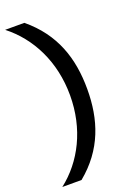

<svg xmlns="http://www.w3.org/2000/svg" viewBox="-180 -809 671 953"><g transform="rotate(-20 155.5 -332.0)"><path d="M259.3 -332C259.3 -493.7 213.4 -635.7 78.1 -747.1H-23.4C93.3 -656.2 168.5 -509.8 168.5 -332C168.5 -154.3 93.3 -7.8 -23.4 83H78.1C213.4 -28.3 259.3 -170.4 259.3 -332Z"/></g></svg>

Font: Inder
Style: Regular
Weight: 400
Designer: Irina Smirnova
Foundry: Irina Smirnova
Version: Version 1.001